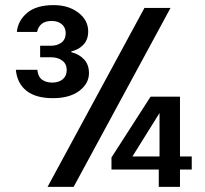

<svg xmlns="http://www.w3.org/2000/svg" viewBox="-20 -731 803 751"><path d="M187 -347Q120 -347 83.5 -376Q47 -405 42 -458H126Q129 -430 145 -419Q161 -408 184 -408Q210 -408 225.5 -421Q241 -434 241 -457Q241 -481 223.5 -494Q206 -507 180 -507H137V-552H178Q204 -552 220.5 -564.5Q237 -577 237 -602Q237 -623 222 -636Q207 -649 182 -649Q157 -649 143 -637.5Q129 -626 125 -606H46Q50 -650 86 -680.5Q122 -711 190 -711Q248 -711 286.5 -681.5Q325 -652 325 -608Q325 -577 307 -557Q289 -537 259 -530V-527Q290 -519 309 -498.5Q328 -478 328 -445Q328 -404 290 -375.5Q252 -347 187 -347ZM166 0 545 -700H647L268 0ZM601 0V-68H416V-115L569 -353H684V-119H730V-68H684V0ZM498 -119H604V-289Z"/></svg>

Font: Ultramarine Medium
Style: Regular
Weight: 500
Designer: Colophon Foundry, Jonny Pinhorn
Foundry: Colophon Foundry
Version: Version 1.200; ttfautohint (v1.8.3)